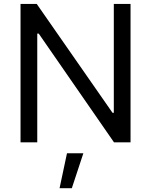

<svg xmlns="http://www.w3.org/2000/svg" viewBox="-20 -748 794 1009"><path d="M666 -727.5V0H579.1L183.6 -571.3H175.8V0H87.9V-727.5H172.9L571.3 -155.3H578.1V-727.5ZM293 241.2 332 57.6H418L357.4 241.2Z"/></svg>

Font: Inter V
Style: 
Weight: 400
Designer: Rasmus Andersson
Foundry: rsms
Version: Version 4.000;git-a3f224843